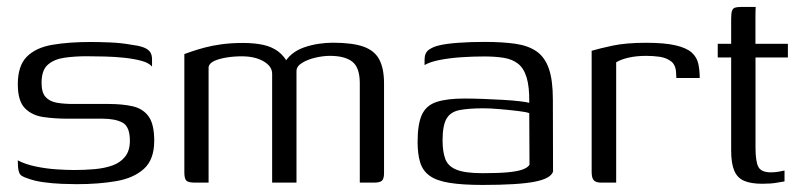

<svg xmlns="http://www.w3.org/2000/svg" viewBox="-20 -525 2306 552"><path d="M200.1 4.5Q182.9 4.5 157.4 3.5Q131.9 2.5 105.4 -1.1Q78.9 -4.7 58.4 -12.5Q47.7 -16 41.9 -19.9Q36 -23.8 33.6 -34Q31.1 -44.1 31.1 -64Q52.8 -52.5 83 -46.3Q113.2 -40 143.2 -38.1Q173.2 -36.2 193.4 -36.2Q223.4 -36.2 251.9 -38.7Q280.4 -41.2 303.3 -49.3Q326.1 -57.5 339.7 -74.6Q353.4 -91.8 353.4 -120.1Q353.4 -161 332.4 -172.4Q311.5 -183.8 274.5 -183.8H173.5Q137.1 -183.8 104.7 -188.5Q72.2 -193.1 51.7 -213.8Q31.2 -234.4 31.2 -282.8Q31.2 -336.1 57.3 -362.2Q83.4 -388.2 130.5 -396.2Q177.6 -404.3 240.9 -404.3Q264 -404.3 295.9 -403Q327.7 -401.8 356.9 -396.5Q377.4 -394 390.6 -389.5Q403.8 -385 410.5 -377Q417.1 -369 417.1 -354.3V-333.6Q407.9 -344.4 386.8 -350.1Q365.8 -355.8 338.5 -358.8Q311.3 -361.8 282.2 -362.5Q253.2 -363.3 228.1 -363.3Q196 -363.3 166.2 -359.2Q136.4 -355.1 117.9 -339.3Q99.5 -323.6 99.5 -286.9Q99.5 -258.8 111.1 -246.1Q122.8 -233.3 143.2 -229.7Q163.7 -226.1 190 -226.1H292.7Q331 -226.1 360.7 -219.6Q390.4 -213.1 406.9 -190.8Q423.4 -168.5 423.4 -120.2Q423.4 -66.5 394 -39.8Q364.7 -13 314.4 -4.3Q264.1 4.5 200.1 4.5Z M539.9 0Q521.6 0 515.8 -5.7Q510 -11.4 510 -29.2V-369.6Q518.1 -372.6 533.1 -377.7Q548.2 -382.8 569.1 -388.4Q590 -394 617.7 -397.8Q645.4 -401.5 678.5 -401.5Q712.1 -401.5 737.3 -395.9Q762.5 -390.2 780.3 -376.7Q798.1 -363.1 809.6 -339.9L796 -340.2Q804.3 -357.3 819.2 -369.5Q834.1 -381.7 854.1 -388.7Q874.2 -395.7 895.7 -399Q917.2 -402.2 936.9 -402.2Q992.9 -402.2 1024.8 -391Q1056.7 -379.7 1070.4 -354Q1084.1 -328.3 1084.1 -285.1V-27.4Q1084.1 -10.9 1078 -5.4Q1071.9 0 1055.6 0H1014.4Q1014.4 -71.9 1014.4 -143.4Q1014.4 -215 1014.4 -286.9Q1014.1 -331 992.8 -347.7Q971.4 -364.4 928.6 -364.4Q908.5 -364.4 886.3 -359.1Q864.1 -353.9 848.3 -344.1Q832.4 -334.3 832.4 -320.6V0H762.4V-312.8Q762.4 -334.5 737.6 -348.8Q712.8 -363.1 675.2 -363.1Q651.8 -363.1 630.8 -359.6Q609.7 -356.1 595.8 -349.7Q581.9 -343.2 579.7 -332.5V0Z M1367.9 6.7Q1309.2 6.7 1272.4 0.7Q1235.5 -5.2 1215.5 -19.5Q1195.6 -33.7 1188.1 -57.7Q1180.6 -81.7 1180.6 -117.2Q1180.6 -168.2 1192.9 -195.1Q1205.3 -222 1234.9 -231.8Q1264.6 -241.7 1315.2 -241.7Q1340.4 -241.7 1369.7 -240.6Q1399 -239.5 1426.7 -237.9Q1454.4 -236.3 1474.6 -233.9Q1494.8 -231.5 1501.6 -229.3Q1502.3 -275.2 1494.1 -302.1Q1485.9 -328.9 1469.4 -341.8Q1452.8 -354.8 1428.2 -358.8Q1403.5 -362.7 1372.1 -362.7Q1338.5 -362.7 1305.1 -360.4Q1271.7 -358 1244 -352.6Q1216.3 -347.1 1200.6 -338V-353Q1200.6 -373.6 1213.5 -382.3Q1226.3 -391 1241.7 -394.3Q1261 -399.3 1297.7 -402Q1334.3 -404.7 1373.6 -404.5Q1424.6 -404.5 1461.5 -399.2Q1498.5 -393.9 1522.4 -377.4Q1546.3 -360.9 1557.9 -327.8Q1569.5 -294.8 1569.5 -238.5L1570 -31.9Q1564.1 -11.7 1516.9 -2.5Q1469.7 6.7 1367.9 6.7ZM1367.7 -27.1Q1414.1 -27.1 1441.5 -29.8Q1469 -32.5 1483.3 -38Q1497.5 -43.4 1502.3 -51.4L1501.6 -199.7Q1492.8 -203.2 1468.5 -206Q1444.2 -208.9 1417.1 -211.2Q1390 -213.6 1370.6 -213.6Q1328 -213.6 1301.7 -208.6Q1275.4 -203.6 1263.9 -184Q1252.4 -164.3 1252.4 -121.6Q1252.4 -89 1260.2 -68Q1268 -46.9 1292.7 -37Q1317.4 -27.1 1367.7 -27.1Z M1751.5 0H1707.3Q1694.1 0 1687.5 -6.3Q1681 -12.7 1681 -30.7V-379Q1702.6 -385.5 1741.2 -393.8Q1779.9 -402 1837.3 -402Q1891.1 -402 1922.5 -394.6Q1954 -387.2 1968.7 -373.9Q1983.4 -360.6 1987.5 -342.2Q1991.7 -323.8 1991.7 -300.8H1924.5L1923.8 -314.8Q1923 -338.4 1909.3 -348.7Q1895.5 -359.1 1876.2 -361.8Q1857 -364.4 1838.4 -364.4Q1809.3 -364.4 1786.8 -359.2Q1764.3 -353.9 1751.5 -345.9Z M2171.8 3.3Q2138.4 3.3 2119 -5.3Q2099.5 -13.8 2090.8 -34.8Q2082.1 -55.8 2082.1 -92V-359.8H2043.5V-399H2082.1V-471.4Q2082.1 -486.3 2084.4 -493.5Q2086.7 -500.7 2092.8 -502.9Q2098.9 -505 2110.1 -505H2152.6Q2152.6 -503.5 2152.2 -496.8Q2151.9 -490.2 2151.9 -477.5V-399H2245.2V-359.8H2152.1V-100.3Q2152.1 -61.1 2160.2 -45.3Q2168.4 -29.5 2196.5 -29.5Q2207.4 -29.5 2219.1 -31.5Q2230.8 -33.5 2235.5 -34.7V-3.5Q2229.8 -2.5 2212.8 0.4Q2195.9 3.3 2171.8 3.3Z"/></svg>

Font: Genos Thin
Style: Regular
Weight: 100
Designer: Robert E. Leuschke
Foundry: Robert E. Leuschke
Version: Version 1.010